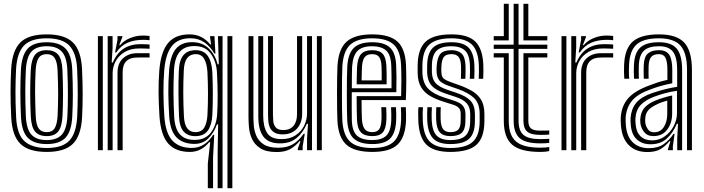

<svg xmlns="http://www.w3.org/2000/svg" viewBox="-20 -790 3702 1010"><path d="M225.8 9.2Q131 9.2 87.4 -33.2Q43.8 -75.8 39 -173.8Q35.5 -246.8 35.5 -306.1Q35.5 -365.5 38.8 -427Q44 -522.8 86.5 -566Q129 -609.2 225.8 -609.2Q320.8 -609.2 363.8 -566.4Q406.8 -523.5 411.5 -426.8Q415 -352.2 414.9 -292.9Q414.8 -233.5 411.8 -173.8Q406.5 -76 363.4 -33.4Q320.2 9.2 225.8 9.2ZM225.8 -11.5Q308.2 -11.5 344.8 -50.2Q381.2 -89 386 -175Q388.8 -234.2 389 -291.6Q389.2 -349 385.8 -425.8Q381.8 -511.2 344.9 -549.9Q308 -588.5 225.8 -588.5Q142.5 -588.5 105.8 -549.9Q69 -511.2 64.5 -425Q61.8 -370.5 61.4 -311.5Q61 -252.5 64.8 -174Q69 -83.8 108.4 -47.6Q147.8 -11.5 225.8 -11.5ZM225.8 -32.2Q159.8 -32.2 126.9 -64.5Q94 -96.8 90.2 -177Q84.2 -308 90 -422.8Q94.2 -499 125 -533.4Q155.8 -567.8 225.8 -567.8Q291.2 -567.8 323.6 -535.6Q356 -503.5 360 -425.5Q363.2 -352.5 363.2 -293.5Q363.2 -234.5 360.2 -178Q356.2 -99.5 324.9 -65.9Q293.5 -32.2 225.8 -32.2ZM225.8 -53.2Q280 -53.2 305.5 -82.1Q331 -111 334.5 -178.8Q337 -228.8 337.2 -289.5Q337.5 -350.2 334.2 -422.5Q331.2 -490.2 305.1 -518.5Q279 -546.8 225.8 -546.8Q170.8 -546.8 145.1 -518.1Q119.5 -489.5 116 -422Q113.5 -373 113.1 -312Q112.8 -251 116 -177.8Q119.5 -109 145.9 -81.1Q172.2 -53.2 225.8 -53.2ZM225.8 -74Q184.8 -74 164.6 -97.8Q144.5 -121.5 142 -179Q138.8 -245.5 138.8 -303.1Q138.8 -360.8 141.8 -420.8Q144.8 -477.2 164.2 -501.6Q183.8 -526 225.8 -526Q265.2 -526 285.5 -502.9Q305.8 -479.8 308.5 -421.8Q311.5 -354.5 311.5 -294.8Q311.5 -235 308.8 -180Q305.8 -122.8 286.2 -98.4Q266.8 -74 225.8 -74ZM225.8 -94.8Q254.8 -94.8 267.6 -115.6Q280.5 -136.5 283 -181.2Q285.5 -233 285.8 -290.2Q286 -347.5 282.8 -420.5Q280.8 -464.2 267.6 -484.8Q254.5 -505.2 225.8 -505.2Q196 -505.2 182.9 -484.5Q169.8 -463.8 167.5 -419.5Q164.5 -361.8 164.6 -306.5Q164.8 -251.2 167.8 -180Q169.8 -133.8 183.6 -114.2Q197.5 -94.8 225.8 -94.8Z M585.2 -514 598 -580.2V-600H623.5L624 -596L607.2 -552.5H612Q631 -576 663.9 -589.5Q696.8 -603 731 -603Q747 -603 766.8 -600.8V-578.5Q752.5 -580.5 732.8 -580.5Q686.2 -580.5 651.1 -565.2Q616 -550 591.5 -514ZM546.5 0V-600H572.2V-538L567.5 -461.2H573.5Q595 -511.5 631.5 -534.6Q668 -557.8 719 -557.8Q732.2 -557.8 746.4 -557.1Q760.5 -556.5 766.8 -556V-533.5Q759.2 -534 743.9 -534.6Q728.5 -535.2 714.2 -535.2Q667.5 -535.2 636 -516.5Q604.5 -497.8 588.5 -468Q572.5 -438.2 572.5 -405.2V0ZM495 0V-600H520.8V0ZM598.2 0V-407.5Q598.2 -457.2 627.5 -483.8Q656.8 -510.2 702.5 -510.2H766.8V-487.5Q752 -487.8 734.6 -487.6Q717.2 -487.5 702.5 -487.5Q625.2 -487.5 625.2 -410.2V0Z M1073.2 200V69.8L1085.8 -41.5H1079.8Q1059.8 -17 1034.9 -3.9Q1010 9.2 978.5 9.2Q904.2 9.2 865.1 -34.6Q826 -78.5 819 -177.2Q814.8 -243.5 814.1 -301.1Q813.5 -358.8 818 -419.5Q826.2 -518.8 864.4 -564Q902.5 -609.2 976.8 -609.2Q1011.2 -609.2 1038.2 -595.5Q1065.2 -581.8 1085.5 -556.5H1090.5L1085 -594.8V-600H1108L1113.2 -508.2H1107.5Q1087.5 -544 1055.9 -566.4Q1024.2 -588.8 982.5 -588.8Q915.5 -588.8 883 -546.5Q850.5 -504.2 843.8 -418.5Q839.5 -360 839.8 -301.9Q840 -243.8 844.5 -177.5Q851.2 -87.8 887.4 -49.8Q923.5 -11.8 988.5 -11.8Q1025.2 -11.8 1053.5 -30.4Q1081.8 -49 1101 -80.8H1107L1100.8 37.5V200ZM1125 200V4L1127.5 -136H1121.5Q1104.5 -89.5 1074.5 -60.6Q1044.5 -31.8 999 -33Q939.8 -34.5 907.6 -68.2Q875.5 -102 870.2 -176.2Q866 -243.8 865.5 -300.5Q865 -357.2 869.5 -419.5Q875.8 -497.5 905.1 -532.9Q934.5 -568.2 989.8 -568.2Q1044.2 -568.2 1078.1 -535.2Q1112 -502.2 1125 -451.5H1131L1126.5 -600H1150.8V200ZM1176.5 200V-600H1202.2V200ZM1003.5 -54Q1059.8 -54 1088.6 -91.6Q1117.5 -129.2 1122 -184.8Q1125.2 -232.2 1125 -288.8Q1124.8 -345.2 1121.2 -410Q1118 -466.8 1089.1 -507.2Q1060.2 -547.8 1003 -547.8Q951.8 -547.8 925.2 -517.2Q898.8 -486.8 895.2 -419.2Q892.2 -353.8 892.6 -297Q893 -240.2 896.2 -177.5Q899.5 -113.8 925.9 -83.9Q952.2 -54 1003.5 -54ZM1007.2 -73.8Q967.5 -73.8 945.8 -98.4Q924 -123 921.8 -177.2Q919.2 -239.2 918.8 -299.4Q918.2 -359.5 920.8 -419.2Q923.2 -474.5 945.2 -500.2Q967.2 -526 1009.5 -526Q1052.2 -526 1073.2 -495.5Q1094.2 -465 1097 -410Q1102.2 -293 1097 -185Q1094.2 -132.8 1073.4 -103.2Q1052.5 -73.8 1007.2 -73.8ZM1007.2 -94.8Q1040 -94.8 1054.4 -118.6Q1068.8 -142.5 1071.2 -184.2Q1074.2 -240 1074.1 -298.2Q1074 -356.5 1071.2 -410Q1068.5 -454.5 1054.2 -479.9Q1040 -505.2 1009.5 -505.2Q981.2 -505.2 965 -484.9Q948.8 -464.5 946.8 -419.8Q944 -358.8 944.1 -301.6Q944.2 -244.5 947.5 -178Q949.8 -133.5 965.6 -114.1Q981.5 -94.8 1007.2 -94.8Z M1435.2 9.8Q1378.8 9.8 1348.1 -10.8Q1317.5 -31.2 1304.6 -61.4Q1291.8 -91.5 1289.5 -121.8Q1287.2 -152 1287.2 -171.8V-600H1313V-176.8Q1313 -158 1315 -130.5Q1317 -103 1328.2 -76Q1339.5 -49 1366.5 -30.9Q1393.5 -12.8 1443.8 -12.8Q1489.5 -12.8 1520.9 -31.2Q1552.2 -49.8 1577 -86H1583.2L1572.2 -19.8V0H1546.5L1546.2 -6.5L1560.5 -47.5H1555.8Q1531.5 -18.8 1504.2 -4.5Q1477 9.8 1435.2 9.8ZM1647 0V-600H1672.8V0ZM1467.2 -83.2Q1437 -83.2 1420.9 -94.4Q1404.8 -105.5 1398.4 -122.2Q1392 -139 1391 -156.5Q1390 -174 1390 -186.8V-600H1415.8V-188.2Q1415.8 -172.5 1417.4 -153.2Q1419 -134 1430.4 -119.9Q1441.8 -105.8 1471.2 -105.8Q1504.8 -105.8 1523.6 -127.6Q1542.5 -149.5 1542.5 -189.8V-600H1569.5V-192.5Q1569.5 -143.5 1542.2 -113.4Q1515 -83.2 1467.2 -83.2ZM1451.2 -35.8Q1391.8 -36.2 1365.2 -71.8Q1338.8 -107.2 1338.8 -178.5V-600H1364.5V-181.8Q1364.5 -124 1384.9 -91.1Q1405.2 -58.2 1461 -58.2Q1504.2 -58.2 1534.2 -77.8Q1564.2 -97.2 1579.8 -128.5Q1595.2 -159.8 1595.2 -194.8V-600H1621.2V0H1595.2V-62L1600.2 -138.8H1594Q1573.5 -90.5 1538.9 -62.9Q1504.2 -35.2 1451.2 -35.8Z M1939 9.2Q1844.5 9.2 1802.1 -28.9Q1759.8 -67 1755 -154.2Q1754 -178 1753.4 -216.9Q1752.8 -255.8 1752.8 -299.2Q1752.8 -342.8 1753.4 -381.5Q1754 -420.2 1755.2 -443.2Q1760.8 -533.8 1804.1 -571.5Q1847.5 -609.2 1937.5 -609.2Q2028.2 -609.2 2069.9 -572.1Q2111.5 -535 2115.8 -448.5Q2117.2 -410.8 2117.2 -361.5Q2117.2 -312.2 2114.8 -263.5H1882Q1882 -235.2 1882.5 -207.1Q1883 -179 1883.8 -164.5Q1886 -127.8 1898.4 -111.2Q1910.8 -94.8 1939 -94.8Q1963.2 -94.8 1974.1 -109.6Q1985 -124.5 1986.8 -160.8Q1987.8 -182 1985.8 -226.2H2011.5Q2013.8 -182.8 2012.5 -159.5Q2010.5 -113 1993.5 -93.5Q1976.5 -74 1939 -74Q1897.2 -74 1878.5 -94.1Q1859.8 -114.2 1857.8 -161.5Q1857 -182.5 1856.5 -216.1Q1856 -249.8 1856 -284.2H2090Q2091.5 -324.8 2091.5 -368.5Q2091.5 -412.2 2089.8 -447.2Q2086.2 -524 2050.4 -556.2Q2014.5 -588.5 1937.5 -588.5Q1859.5 -588.5 1822.6 -554.9Q1785.8 -521.2 1781 -441.8Q1779.8 -417.5 1779.2 -378.2Q1778.8 -339 1778.8 -295.9Q1778.8 -252.8 1779.2 -215.2Q1779.8 -177.8 1780.8 -157Q1785 -80 1820.8 -45.8Q1856.5 -11.5 1939 -11.5Q2016.5 -11.5 2051.4 -44.8Q2086.2 -78 2089.8 -155.5Q2090.5 -172 2090.1 -190.6Q2089.8 -209.2 2088.8 -226.2H2114.8Q2115.5 -210.5 2116 -191Q2116.5 -171.5 2115.8 -154.5Q2111.5 -66.5 2070.6 -28.6Q2029.8 9.2 1939 9.2ZM1939 -32.2Q1872 -32.2 1841.1 -60.9Q1810.2 -89.5 1806.5 -157.8Q1805.5 -179.5 1805 -217.1Q1804.5 -254.8 1804.5 -297.5Q1804.5 -340.2 1805 -378.6Q1805.5 -417 1806.8 -440.2Q1811 -508.8 1841.4 -538.2Q1871.8 -567.8 1937.5 -567.8Q2000.5 -567.8 2030.8 -540.4Q2061 -513 2064 -446.5Q2065.2 -419 2065.6 -382Q2066 -345 2064.8 -305H1830.5Q1830.2 -260.8 1830.2 -226.9Q1830.2 -193 1830.8 -159.8Q1831.8 -102.5 1856.5 -77.9Q1881.2 -53.2 1939 -53.2Q1986.5 -53.2 2011 -75.4Q2035.5 -97.5 2038.2 -157Q2039.2 -184.8 2037.2 -226.2H2063Q2064 -208.5 2064.4 -190.8Q2064.8 -173 2064 -156.2Q2060.8 -89.5 2032 -60.9Q2003.2 -32.2 1939 -32.2ZM1830.8 -325.8H2039.5Q2040 -361.2 2039.6 -391.6Q2039.2 -422 2038.2 -446Q2035.5 -504.5 2009.8 -525.6Q1984 -546.8 1937.5 -546.8Q1885.2 -546.8 1860.6 -522.1Q1836 -497.5 1832.2 -438.5Q1831.8 -426.5 1831.2 -394.9Q1830.8 -363.2 1830.8 -325.8ZM1856.2 -346.5Q1856.5 -369.8 1857 -395.1Q1857.5 -420.5 1858.2 -437Q1861 -485.2 1879.5 -505.6Q1898 -526 1937.5 -526Q1976.2 -526 1993.4 -506.6Q2010.5 -487.2 2012.5 -443.5Q2013.2 -427.5 2013.8 -400.8Q2014.2 -374 2013.8 -346.5ZM1882.2 -367.2H1987.8Q1988.2 -388.8 1987.8 -409.9Q1987.2 -431 1986.8 -442.5Q1985.2 -476.2 1973.9 -490.8Q1962.5 -505.2 1937.5 -505.2Q1911 -505.2 1898.5 -489.4Q1886 -473.5 1884 -435.8Q1883.5 -422.8 1883.1 -406.1Q1882.8 -389.5 1882.2 -367.2Z M2349 -74Q2311.5 -74 2294 -93.6Q2276.5 -113.2 2274.5 -159.2Q2274 -172.5 2274 -190.8Q2274 -209 2275 -226.2H2298.5Q2297.8 -210.2 2297.6 -192.8Q2297.5 -175.2 2298 -161Q2299.5 -125.2 2311.5 -110Q2323.5 -94.8 2349 -94.8Q2378.2 -94.8 2390.6 -108.2Q2403 -121.8 2403.2 -151.5Q2403.5 -161.8 2403.5 -171Q2403.5 -180.2 2403.5 -190Q2403.5 -212.2 2393 -222.8Q2382.5 -233.2 2364 -239L2312.8 -255.2Q2274.5 -267 2243.9 -284.4Q2213.2 -301.8 2195.4 -330.9Q2177.5 -360 2177 -406.8Q2177 -416.8 2177 -425.9Q2177 -435 2177 -442.8Q2177.2 -531.5 2218.4 -570.4Q2259.5 -609.2 2355 -609.2Q2440.8 -609.2 2479.8 -572Q2518.8 -534.8 2522.5 -448.5Q2523.2 -432 2522.9 -412.6Q2522.5 -393.2 2521.8 -375.5H2498.2Q2499 -391.2 2499.4 -411Q2499.8 -430.8 2499 -447.2Q2495.8 -523 2462.2 -555.8Q2428.8 -588.5 2355 -588.5Q2273 -588.5 2237.6 -554.5Q2202.2 -520.5 2202 -442.8Q2202 -434 2201.9 -425Q2201.8 -416 2202 -406.8Q2204.2 -351.8 2232.8 -323.1Q2261.2 -294.5 2320 -275.8L2370 -259.8Q2403.2 -249 2415.9 -232.5Q2428.5 -216 2428.5 -190Q2428.5 -180.2 2428.5 -171.1Q2428.5 -162 2428.2 -151.5Q2427.8 -110.2 2409.6 -92.1Q2391.5 -74 2349 -74ZM2349 -32.2Q2286.5 -32.2 2258.5 -61.5Q2230.5 -90.8 2227.5 -157Q2227 -171.8 2227 -191Q2227 -210.2 2228.2 -226.2H2251.8Q2250.5 -210.2 2250.5 -191.4Q2250.5 -172.5 2251 -158.2Q2253.5 -102 2276.2 -77.6Q2299 -53.2 2349 -53.2Q2405 -53.2 2428.9 -76.4Q2452.8 -99.5 2453.2 -151.2Q2453.5 -161.8 2453.5 -171Q2453.5 -180.2 2453.5 -190Q2453.5 -226.2 2435 -246.8Q2416.5 -267.2 2376 -280.5L2327.2 -296.5Q2274.2 -314 2251.8 -338.4Q2229.2 -362.8 2227 -406.8Q2226.5 -416.5 2226.8 -425.5Q2227 -434.5 2227 -442.8Q2227.2 -509.2 2256.8 -538.5Q2286.2 -567.8 2355 -567.8Q2416.5 -567.8 2444.6 -539.6Q2472.8 -511.5 2475.5 -446.8Q2476.8 -417.2 2474.8 -375.5H2451.2Q2452.2 -397 2452.5 -413.4Q2452.8 -429.8 2452 -446.2Q2449.8 -503.2 2425.2 -525Q2400.8 -546.8 2355 -546.8Q2299.8 -546.8 2276 -522.5Q2252.2 -498.2 2252 -442.8Q2252 -433.8 2251.8 -424.9Q2251.5 -416 2252 -406.8Q2254.2 -370.8 2273 -351.2Q2291.8 -331.8 2334.5 -317.2L2382 -301.2Q2431.8 -284.5 2455 -260Q2478.2 -235.5 2478.2 -190Q2478.2 -180.2 2478.4 -170.5Q2478.5 -160.8 2478.2 -151.2Q2477.8 -88.2 2448 -60.2Q2418.2 -32.2 2349 -32.2ZM2349 9.2Q2262.8 9.2 2223.5 -28.8Q2184.2 -66.8 2180.5 -154.5Q2179.8 -172 2179.8 -191.8Q2179.8 -211.5 2181.2 -226.2H2204.8Q2203.5 -212.5 2203.4 -193.1Q2203.2 -173.8 2204 -156Q2207.2 -78.5 2241 -45Q2274.8 -11.5 2349 -11.5Q2431.5 -11.5 2467.1 -44.1Q2502.8 -76.8 2503.2 -151.2Q2503.2 -160.8 2503.2 -170.5Q2503.2 -180.2 2503.2 -190Q2503.2 -247.2 2472.8 -275.2Q2442.2 -303.2 2388 -322L2341.5 -338Q2303 -351.5 2290.9 -367.4Q2278.8 -383.2 2277 -407Q2276.2 -414.5 2276.4 -423.9Q2276.5 -433.2 2277 -442.5Q2280 -487.2 2296.6 -506.6Q2313.2 -526 2355 -526Q2389 -526 2407.9 -508.6Q2426.8 -491.2 2428.8 -443.8Q2429.2 -432.5 2429 -414.1Q2428.8 -395.8 2428 -375.5H2404.5Q2405.2 -394.8 2405.5 -412.4Q2405.8 -430 2405.2 -442.8Q2404 -476.2 2392.1 -490.8Q2380.2 -505.2 2355 -505.2Q2326.5 -505.2 2315.1 -490.8Q2303.8 -476.2 2302 -442.5Q2300.8 -423 2302 -407Q2303.5 -383.8 2315.8 -375Q2328 -366.2 2349 -358.8L2394 -342.8Q2432.5 -329 2462.9 -311.5Q2493.2 -294 2510.8 -265.4Q2528.2 -236.8 2528.2 -190Q2528.2 -179.8 2528.2 -170.5Q2528.2 -161.2 2528.2 -151.2Q2527.5 -66 2486.4 -28.4Q2445.2 9.2 2349 9.2Z M2822 -35.8Q2745 -35.8 2713.5 -63.6Q2682 -91.5 2682 -154.5V-532.8H2577.2V-555H2682V-770H2707.8V-555H2859.2V-532.8H2707.8V-154.5Q2707.8 -103 2733.5 -80.6Q2759.2 -58.2 2822 -58.2Q2846.5 -58.2 2869.2 -60V-38.5Q2851.8 -35.8 2822 -35.8ZM2577.2 -577.5V-600H2630.2V-770H2656.2V-577.5ZM2733.5 -577.5V-770H2759.2V-600H2859.2V-577.5ZM2822 9.2Q2718.2 9.2 2674.2 -28.8Q2630.2 -66.8 2630.2 -154.5V-487.8H2577.2V-510.2H2656.2V-154.5Q2656.2 -79.2 2693.9 -46.2Q2731.5 -13.2 2822 -13.2Q2853 -13.2 2869.2 -16.8V4.8Q2851.5 9.2 2822 9.2ZM2822 -80.5Q2773.2 -80.5 2753.4 -97.6Q2733.5 -114.8 2733.5 -154.5V-510.2H2859.2V-487.8H2759.2V-154.5Q2759.2 -126.5 2773.1 -114.6Q2787 -102.8 2822 -102.8Q2862.8 -102.8 2869.2 -103.8V-82.2Q2861.5 -81.2 2850.5 -80.9Q2839.5 -80.5 2822 -80.5Z M3024 -514 3036.8 -580.2V-600H3062.2L3062.8 -596L3046 -552.5H3050.8Q3069.8 -576 3102.6 -589.5Q3135.5 -603 3169.8 -603Q3185.8 -603 3205.5 -600.8V-578.5Q3191.2 -580.5 3171.5 -580.5Q3125 -580.5 3089.9 -565.2Q3054.8 -550 3030.2 -514ZM2985.2 0V-600H3011V-538L3006.2 -461.2H3012.2Q3033.8 -511.5 3070.2 -534.6Q3106.8 -557.8 3157.8 -557.8Q3171 -557.8 3185.1 -557.1Q3199.2 -556.5 3205.5 -556V-533.5Q3198 -534 3182.6 -534.6Q3167.2 -535.2 3153 -535.2Q3106.2 -535.2 3074.8 -516.5Q3043.2 -497.8 3027.2 -468Q3011.2 -438.2 3011.2 -405.2V0ZM2933.8 0V-600H2959.5V0ZM3037 0V-407.5Q3037 -457.2 3066.2 -483.8Q3095.5 -510.2 3141.2 -510.2H3205.5V-487.5Q3190.8 -487.8 3173.4 -487.6Q3156 -487.5 3141.2 -487.5Q3064 -487.5 3064 -410.2V0Z M3594 0V-421.8Q3594 -511 3559.9 -549.8Q3525.8 -588.5 3446.5 -588.5Q3365 -588.5 3328.5 -555.8Q3292 -523 3289 -447.5Q3288.2 -431 3288.2 -412.5Q3288.2 -394 3289.8 -375.8H3264Q3262.8 -395 3262.5 -411.5Q3262.2 -428 3263 -448.5Q3266.5 -535.2 3309.5 -572.2Q3352.5 -609.2 3446.5 -609.2Q3539.5 -609.2 3579.6 -565.8Q3619.8 -522.2 3619.8 -421.8V0ZM3542.5 0.2V-62L3546.5 -138.8H3540.5Q3519.8 -89.8 3486.6 -60.2Q3453.5 -30.8 3401 -31.2Q3357.5 -31.2 3329.8 -56.8Q3302 -82.2 3298 -133.8Q3297.5 -141.2 3296.9 -151.6Q3296.2 -162 3297 -169.8Q3300.8 -217 3326.4 -248.6Q3352 -280.2 3411.2 -300.5Q3484.8 -325.2 3542.2 -333.2V-421.8Q3542.2 -488.8 3520.2 -517.8Q3498.2 -546.8 3446.5 -546.8Q3392.2 -546.8 3367.4 -523.4Q3342.5 -500 3340.5 -446.2Q3340 -430.5 3339.9 -412.6Q3339.8 -394.8 3340.8 -375.8H3315.2Q3314 -395.8 3314 -413.6Q3314 -431.5 3314.8 -446.8Q3317.2 -511.5 3347.9 -539.6Q3378.5 -567.8 3446.5 -567.8Q3511.8 -567.8 3540 -533.9Q3568.2 -500 3568.2 -421.8V0.2ZM3385 9.8Q3324.8 9.8 3288.4 -25.8Q3252 -61.2 3246.5 -129.5Q3245.8 -140 3245.2 -153.2Q3244.8 -166.5 3245.5 -174.5Q3250.2 -234 3284.4 -272.9Q3318.5 -311.8 3394.2 -340Q3422.2 -350.8 3440.9 -356.9Q3459.5 -363 3490.8 -369.8V-422Q3490.8 -465.5 3481 -485.4Q3471.2 -505.2 3446.5 -505.2Q3418 -505.2 3405.6 -490.4Q3393.2 -475.5 3392 -443Q3391.8 -435 3391.5 -415.9Q3391.2 -396.8 3392 -375.8H3366.5Q3365.5 -400 3365.8 -416.8Q3366 -433.5 3366.2 -445.8Q3368 -491 3388 -508.5Q3408 -526 3446.5 -526Q3485 -526 3500.8 -501.4Q3516.5 -476.8 3516.5 -422V-352Q3482 -345.2 3456 -337.8Q3430 -330.2 3402.8 -320.2Q3334.2 -295.8 3304.9 -260.4Q3275.5 -225 3271.2 -172.5Q3270.8 -163.8 3271.1 -152.5Q3271.5 -141.2 3272.2 -131.5Q3277 -72.2 3308.6 -41.4Q3340.2 -10.5 3393.2 -10.5Q3441.8 -10.5 3472.2 -32.5Q3502.8 -54.5 3522.8 -86H3528.5L3519.5 -19.8V0H3493.8L3493.2 -4L3506.8 -47.5H3502Q3478.2 -19 3452.6 -4.6Q3427 9.8 3385 9.8ZM3410.5 -51.5Q3447.5 -51.5 3477.1 -72.8Q3506.8 -94 3524 -126.9Q3541.2 -159.8 3541.2 -194.8V-312.2Q3485 -305.2 3419.8 -280.8Q3374.5 -263.5 3349.8 -237.2Q3325 -211 3322.5 -165.2Q3322 -157.5 3322.6 -149.8Q3323.2 -142 3323.8 -136Q3327 -95 3349.5 -73.2Q3372 -51.5 3410.5 -51.5ZM3417 -74Q3386.2 -74 3370 -93.4Q3353.8 -112.8 3349.2 -138.2Q3347.5 -152.5 3348 -163Q3350.5 -200.5 3369.9 -222.9Q3389.2 -245.2 3427.5 -261Q3446.8 -268.8 3470.1 -276Q3493.5 -283.2 3515.8 -287.8V-192.5Q3515.8 -143.5 3490.2 -108.8Q3464.8 -74 3417 -74ZM3420.8 -94.2Q3454.5 -94.2 3472.2 -122.1Q3490 -150 3490 -190.2V-261Q3453.2 -250.5 3436 -241.2Q3403 -225.8 3388.9 -208.5Q3374.8 -191.2 3374 -163Q3374 -157.2 3374 -151.8Q3374 -146.2 3375 -140.5Q3378 -124.5 3388.6 -109.4Q3399.2 -94.2 3420.8 -94.2Z"/></svg>

Font: Big Shoulders Inline Display ExtraBold
Style: Regular
Weight: 800
Designer: Patric King
Foundry: XO Type Co
Version: Version 1.000